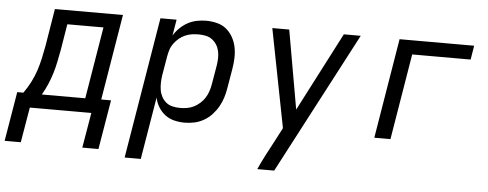

<svg xmlns="http://www.w3.org/2000/svg" viewBox="-80 -654 2530 995"><g transform="rotate(5 1184.5 -156.5)"><path d="M-31 183 12 -74H44Q64 -102 80 -133Q96 -164 106.5 -196Q117 -228 124 -260.5Q131 -293 137 -325L169 -520H523L449 -74H500L457 183H373L404 0H84L53 183ZM140 -73H366L428 -447H240L218 -313Q212 -282 206 -251.5Q200 -221 191 -191Q182 -161 169.5 -131.5Q157 -102 140 -73Z M596 215 718 -520H802L788 -436Q800 -457 819 -475.5Q838 -494 860 -506Q882 -518 906.5 -523Q931 -528 955 -528Q984 -528 1012 -521Q1040 -514 1060.5 -497Q1081 -480 1094.5 -456Q1108 -432 1113.5 -404.5Q1119 -377 1118 -348Q1117 -319 1112 -290L1095 -190Q1091 -165 1083.5 -140.5Q1076 -116 1063 -93Q1050 -70 1031.5 -50Q1013 -30 989.5 -16.5Q966 -3 940.5 2.5Q915 8 890 8Q862 8 835.5 1.5Q809 -5 788 -21Q767 -37 753 -60Q739 -83 734 -109L680 215ZM859 -66Q877 -66 895.5 -69Q914 -72 931 -80.5Q948 -89 963 -102.5Q978 -116 988 -132Q998 -148 1004 -166Q1010 -184 1013 -202L1030 -302Q1033 -321 1033.5 -340Q1034 -359 1030 -377Q1026 -395 1016.5 -410Q1007 -425 993 -435.5Q979 -446 960.5 -450Q942 -454 923 -454Q906 -454 888 -451.5Q870 -449 853 -441.5Q836 -434 821.5 -422Q807 -410 795.5 -394.5Q784 -379 778.5 -361.5Q773 -344 770 -327L753 -227Q750 -207 749.5 -187.5Q749 -168 752 -149.5Q755 -131 764 -114.5Q773 -98 787 -86.5Q801 -75 820 -70.5Q839 -66 859 -66Z M1286 215Q1303 177 1322.5 139.5Q1342 102 1362 65L1400 -8L1300 -520H1388L1460 -110L1672 -520H1760L1374 215Z M1876 0 1962 -520H2350L2338 -447H2034L1960 0Z"/></g></svg>

Font: Iosevka Extended Oblique
Style: Regular
Weight: 400
Width: 7
Italic angle: -9°
Monospace: yes
Designer: Belleve Invis
Foundry: Belleve Invis
Version: Version 32.0.1; ttfautohint (v1.8.4)